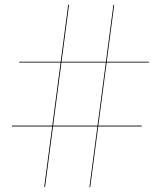

<svg xmlns="http://www.w3.org/2000/svg" viewBox="-20 -775 670 801"><path d="M353 6 453 -754 456.5 -755 356.5 5ZM30 -247.5V-251H571V-247.5ZM164.5 5 264.5 -755H268L168 5ZM60 -514V-517.5H601V-514Z"/></svg>

Font: Bodoni Moda 48pt Medium
Style: Regular
Weight: 500
Designer: Owen Earl
Foundry: indestructible type
Version: Version 2.005